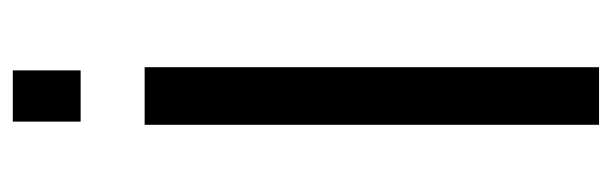

<svg xmlns="http://www.w3.org/2000/svg" viewBox="-348 -608 956 300"><g transform="rotate(-90 130.0 -458.0)"><path d="M85 0V-710H175V0ZM90 -810V-916H170V-810Z"/></g></svg>

Font: PTCRaleway Medium
Style: Regular
Weight: 500
Designer: Matt McInerney, Pablo Impallari, Rodrigo Fuenzalida
Foundry: Matt McInerney, Pablo Impallari, Rodrigo Fuenzalida
Version: Version 3.000g; ttfautohint (v1.5) -l 8 -r 28 -G 28 -x 14 -D